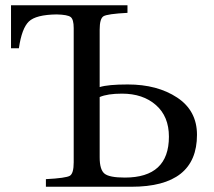

<svg xmlns="http://www.w3.org/2000/svg" viewBox="-20 -712 814 732"><path d="M360 -112Q360 -65 378.5 -50Q397 -35 456 -35Q624 -35 624 -191Q624 -268 574.5 -311.5Q525 -355 445 -355Q390 -355 360 -342ZM22 -528V-692H466V-663Q389 -659 374.5 -650Q360 -641 360 -599V-380Q392 -390 467 -390Q580 -390 655.5 -340Q731 -290 731 -198Q731 0 481 0H155V-29Q232 -33 246.5 -42Q261 -51 261 -93V-605Q261 -638 249.5 -647Q238 -656 196 -657Q117 -656 90 -630Q63 -604 52 -528Z"/></svg>

Font: Heuristica
Style: Regular
Weight: 400
Version: Version 1.0.1 ; ttfautohint (v1.4.1)